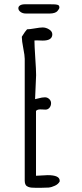

<svg xmlns="http://www.w3.org/2000/svg" viewBox="-20 -888 391 914"><path d="M251.5 -865.7Q244.1 -867.2 234.9 -867.4Q225.6 -867.7 210 -867.7H99.6Q84 -867.7 75.7 -862.5Q67.4 -857.4 67.4 -849.1Q67.4 -838.9 77.6 -831.3Q87.9 -823.7 102.1 -823.7H218.3Q230 -823.7 239.5 -826.9Q249 -830.1 253.4 -835.4Q262.2 -845.7 262.7 -851.6Q262.7 -857.9 260.5 -861.1Q258.3 -864.3 251.5 -865.7ZM207 -54.2 151.4 -51.3V-359.9Q157.2 -367.2 171.9 -367.2Q179.7 -367.2 185.5 -366.7Q190.9 -366.2 196.8 -366.2Q208 -366.2 215.6 -375.2Q223.1 -384.3 223.1 -397Q223.1 -408.2 214.4 -416.5Q205.6 -424.8 193.8 -424.8Q180.7 -424.8 161.6 -419.4Q146.5 -416 147 -416Q147 -429.2 149.4 -472.2Q151.9 -514.6 151.9 -530.3Q151.9 -554.2 147.9 -612.8Q144 -671.4 144 -695.3Q146.5 -695.8 154.8 -695.8Q163.1 -695.8 169.4 -695.3Q175.8 -694.8 183.6 -694.8Q229 -694.8 229 -724.6Q229 -738.3 214.1 -747.8Q199.2 -757.3 183.1 -757.3Q170.9 -757.3 146 -752.9Q121.1 -748.5 108.9 -748.5Q100.6 -740.2 84 -713.4V-710Q84 -693.8 90.8 -658.7Q97.7 -623.5 97.7 -607.9V-26.9Q97.7 -4.4 114.3 1.5Q122.1 4.4 128.7 5.1Q135.3 5.9 147.5 5.9H178.7Q194.8 5.9 211.4 4.9Q226.1 3.4 241.9 -4.2Q257.8 -11.7 264.2 -24.4V-27.8Q264.2 -54.2 207 -54.2Z"/></svg>

Font: Amatica SC
Style: Bold
Weight: 400
Designer: Vernon Adams, Ben Nathan
Foundry: newtypography
Version: Version 2.000